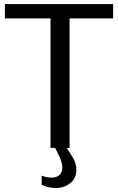

<svg xmlns="http://www.w3.org/2000/svg" viewBox="-20 -735 586 954"><path d="M231 0V-643.6H4.4V-714.8H542V-643.6H325.7V0ZM256.3 199.2Q221.2 199.2 187 183.1V137.7Q213.4 147.5 235.8 147.5Q260.7 147.5 275.1 134.8Q289.6 122.1 289.6 97.7Q289.6 85.4 285.4 70.1Q281.2 54.7 272.5 37.1L253.9 0H311.5L338.4 42Q349.6 59.1 354.5 75.7Q359.4 92.3 359.4 107.9Q359.4 150.4 329.6 174.8Q299.8 199.2 256.3 199.2Z"/></svg>

Font: Pontano Sans Medium
Style: Regular
Weight: 500
Designer: Vernon Adams
Foundry: Vernon Adams
Version: Version 2.001